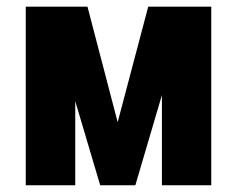

<svg xmlns="http://www.w3.org/2000/svg" viewBox="-20 -548 707 568"><path d="M328.1 -186.5 418.5 -528.3H536.1L380.4 0H276.4L119.6 -528.3H238.8ZM202.6 -528.3V0H56.2V-528.3ZM459 0V-528.3H605V0Z"/></svg>

Font: Roboto Condensed ExtraBold
Style: Regular
Weight: 800
Designer: Christian Robertson
Foundry: Google
Version: Version 3.008; 2023